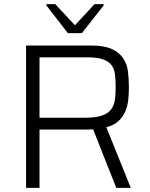

<svg xmlns="http://www.w3.org/2000/svg" viewBox="-20 -908 723 928"><path d="M106 0ZM106 0V-688H418Q483 -688 519.5 -671.5Q556 -655 575 -627Q594 -599 598.5 -562.5Q603 -526 603 -485Q603 -456 600 -426.5Q597 -397 586 -370.5Q575 -344 553.5 -323.5Q532 -303 494 -293L612 0H542L430 -283Q422 -282 414.5 -282Q407 -282 404 -282H171V0ZM171 -339H390Q442 -339 471.5 -349Q501 -359 516 -378Q531 -397 535 -424Q539 -451 539 -485Q539 -520 536 -547Q533 -574 519.5 -592.5Q506 -611 478 -621Q450 -631 401 -631H171ZM204 -748ZM308 -748 204 -882V-888H247L342 -786L437 -888H481V-882L376 -748Z"/></svg>

Font: Azeri Sans Light
Style: Regular
Weight: 300
Designer: Hector Gatti & Omnibus-Type (original fonts) / Cristiano Sobral (main changes and remastering)
Version: Version 1.000; ttfautohint (v1.6)